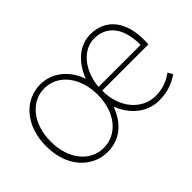

<svg xmlns="http://www.w3.org/2000/svg" viewBox="-87 -819 1110 1110"><g transform="rotate(-45 468.5 -263.5)"><path d="M288 13C383 13 458 -42 497 -149C535 -50 614 13 710 13C789 13 834 -13 873 -37L857 -68C817 -39 771 -20 713 -20C602 -20 514 -122 516 -261H893C895 -274 895 -286 895 -297C895 -453 818 -540 697 -540C609 -540 535 -476 497 -376C460 -485 374 -540 288 -540C167 -540 59 -439 59 -262C59 -88 167 13 288 13ZM288 -20C179 -20 97 -118 97 -262C97 -407 179 -507 288 -507C399 -507 481 -407 481 -262C481 -118 399 -20 288 -20ZM516 -291C527 -418 605 -507 696 -507C795 -507 860 -435 860 -291Z"/></g></svg>

Font: Source Han Sans CN ExtraLight
Style: Regular
Weight: 250
Designer: Ryoko NISHIZUKA (kana & ideographs); Paul D. Hunt (Latin, Greek & Cyrillic); Wenlong ZHANG (bopomofo); Sandoll Communica
Foundry: Adobe Systems Incorporated
Version: Version 1.004;PS 1.004;hotconv 16.6.51;makeotf.lib2.5.65220